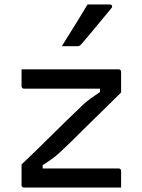

<svg xmlns="http://www.w3.org/2000/svg" viewBox="-20 -844 640 864"><path d="M77 -532H514Q518 -532 520 -530.5Q522 -529 523.5 -527Q525 -525 525 -521V-428Q492 -395 461.5 -365Q431 -335 402.5 -307.5Q374 -280 348 -254Q322 -228 296.5 -203Q271 -178 246 -155Q228 -139 210.5 -126.5Q193 -114 172 -101V-86Q200 -86 228 -86Q256 -86 284 -86H514Q519 -86 522 -83Q525 -80 525 -75Q525 -57 525 -38Q525 -19 525 0H88Q85 0 82.5 -1.5Q80 -3 78.5 -5Q77 -7 77 -11V-104Q134 -158 182 -205.5Q230 -253 273 -295Q316 -337 356 -375Q374 -391 391 -403Q408 -415 430 -430V-445Q401 -445 372 -445Q343 -445 314 -445H88Q85 -445 82.5 -446.5Q80 -448 78.5 -450.5Q77 -453 77 -456Q77 -475 77 -494Q77 -513 77 -532ZM374 -824Q404 -824 425.5 -824Q447 -824 474 -824Q482 -824 484 -818Q486 -812 481 -807Q457 -778 436.5 -753Q416 -728 395 -703Q374 -678 345 -644Q343 -641 338.5 -638.5Q334 -636 328 -636Q309 -636 292.5 -636Q276 -636 258 -636Q277 -666 296.5 -697.5Q316 -729 335.5 -760.5Q355 -792 374 -824Z"/></svg>

Font: RecMonoLinear Nerd Font Mono
Style: Regular
Weight: 400
Monospace: yes
Version: Version 1.085; ttfautohint (v1.8.4.7-5d5b);Nerd Fonts 3.2.1